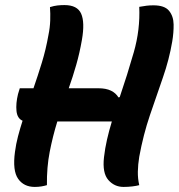

<svg xmlns="http://www.w3.org/2000/svg" viewBox="-20 -729 705 757"><path d="M58 -381H112Q129 -430 145 -482Q161 -534 171 -591Q177 -620 178 -648Q179 -676 177 -701Q193 -706 206.5 -707.5Q220 -709 234 -709Q285 -709 300 -675Q315 -641 303 -572Q294 -520 280.5 -473Q267 -426 251 -381H368Q398 -381 417.5 -371.5Q437 -362 447 -345L452 -346Q482 -434 507.5 -523Q533 -612 529 -702Q546 -705 558 -706.5Q570 -708 585 -708Q629 -708 646.5 -686.5Q664 -665 664.5 -632.5Q665 -600 659 -565Q647 -494 622 -422.5Q597 -351 571 -274.5Q545 -198 529 -111Q524 -80 523.5 -52.5Q523 -25 529 1Q518 4 501.5 6Q485 8 467 8Q431 8 407 -19.5Q383 -47 390 -109Q394 -144 402 -179Q410 -214 421 -250H206Q188 -192 176 -130.5Q164 -69 165 1Q155 4 143 6Q131 8 117 8Q74 8 51.5 -24Q29 -56 39 -130Q43 -161 51 -191.5Q59 -222 69 -253Q48 -262 45 -291.5Q42 -321 51 -358Z"/></svg>

Font: Recursive Sn Csl St
Style: Bold Italic
Weight: 700
Italic angle: -15°
Version: Version 1.079;hotconv 1.0.112;makeotfexe 2.5.65598; ttfautoh